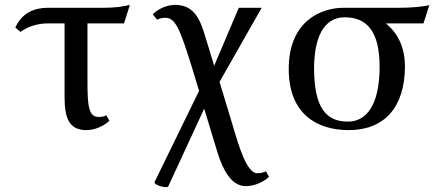

<svg xmlns="http://www.w3.org/2000/svg" viewBox="-20 -522 1827 788"><path d="M176 -426H245V-124C245 -36 264 12 335 12C380 12 419 -15 429 -27L416 -49C408 -44 398 -42 385 -42C345 -42 339 -83 339 -186V-426H489L513 -502C486 -495 451 -490 405 -490H176C122 -490 70 -470 43 -409L64 -391C95 -414 137 -426 176 -426Z M818 -76 873 105C895 176 930 242 989 242C1034 242 1074 215 1084 203L1071 181C1063 186 1049 189 1036 189C993 189 961 81 934 -11L881 -186L1054 -490H960L859 -252L824 -367C803 -437 780 -502 699 -502C654 -502 617 -475 607 -463L625 -441C633 -446 646 -449 659 -449C700 -449 719 -402 767 -248L797 -149L614 226C614 235 642 246 661 246C667 246 670 245 671 242Z M1165 -239C1165 -52 1283 12 1411 12C1558 12 1641 -82 1642 -248C1642 -328 1613 -385 1564 -426H1718L1742 -501C1715 -494 1664 -490 1617 -490H1389C1302 -490 1165 -439 1165 -239ZM1269 -239C1269 -360 1304 -451 1395 -451C1488 -451 1538 -390 1538 -248C1538 -132 1507 -23 1407 -23C1318 -23 1270 -80 1269 -239Z"/></svg>

Font: Lingua Franca
Style: Regular
Weight: 400
Version: Version 1.19